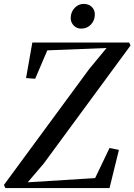

<svg xmlns="http://www.w3.org/2000/svg" viewBox="-32 -960 686 980"><path d="M-4.5 0 -12 -16 423.5 -608 512 -715 209.5 -703 147.5 -558 101 -561.5 133 -743H627.5L634 -727.5L191 -125L109.5 -29.5L453.5 -51L527 -204.5L575 -195L527 0ZM382.5 -814Q367 -814 354.8 -821.5Q342.5 -829 335.5 -841.8Q328.5 -854.5 329 -869.5Q329.5 -899 349 -919.5Q368.5 -940 394.5 -940Q422 -940 437.5 -923.8Q453 -907.5 452 -885Q452 -856.5 432.5 -835.2Q413 -814 382.5 -814Z"/></svg>

Font: Merriweather 144pt
Style: Italic
Weight: 400
Italic angle: -7.8°
Version: Version 2.101